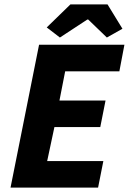

<svg xmlns="http://www.w3.org/2000/svg" viewBox="-20 -855 587 875"><path d="M28 0H427L451 -121H195L228 -276H437L461 -397H251L277 -530H524L547 -651H158ZM253 -684 378 -766H382L467 -684L538 -724L470 -835H301L193 -730Z"/></svg>

Font: Source Sans Pro
Style: Bold Italic
Weight: 700
Italic angle: -11°
Designer: Paul D. Hunt
Foundry: Adobe Systems Incorporated
Version: Version 3.006;hotconv 1.0.111;makeotfexe 2.5.65597